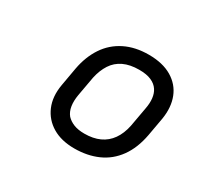

<svg xmlns="http://www.w3.org/2000/svg" viewBox="-105 -907 810 763"><g transform="rotate(30 300.0 -525.5)"><path d="M380 -761Q444 -761 486 -736Q528 -711 545 -667.5Q562 -624 553 -568L538 -484Q526 -419 494.5 -375.5Q463 -332 415.5 -311Q368 -290 309 -290Q249 -290 208 -314.5Q167 -339 148.5 -382.5Q130 -426 140 -483L155 -568Q166 -627 195 -670.5Q224 -714 271 -737.5Q318 -761 380 -761ZM377 -690Q335 -690 305.5 -676Q276 -662 258.5 -635Q241 -608 233 -571L217 -482Q212 -453 215.5 -430Q219 -407 232 -391Q245 -377 265 -369Q285 -361 314 -361Q354 -361 383.5 -374.5Q413 -388 432 -415Q451 -442 459 -481L475 -570Q480 -596 477.5 -617.5Q475 -639 465 -654Q454 -671 432.5 -680.5Q411 -690 377 -690Z"/></g></svg>

Font: RecMonoLinear Nerd Font Mono
Style: Italic
Weight: 400
Italic angle: -10°
Monospace: yes
Version: Version 1.085; ttfautohint (v1.8.4.7-5d5b);Nerd Fonts 3.2.1